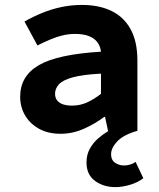

<svg xmlns="http://www.w3.org/2000/svg" viewBox="-20 -528 640 775"><path d="M445.9 227.3Q397.6 227.3 363.4 202.1Q329.2 176.9 329.2 127.8Q329.2 96.3 342.8 71.9Q356.4 47.6 377 30Q397.5 12.5 416.3 1.5L404.1 -55.9H400.4Q362.6 -27.6 317.6 -7.8Q272.7 12 224.4 12Q174.2 12 137.8 -8.1Q101.3 -28.2 81.4 -62Q61.4 -95.9 61.4 -137.6Q61.4 -220.9 136.6 -264.9Q211.9 -308.8 387.6 -319.4Q385.1 -341.6 373 -357.7Q360.8 -373.8 338.3 -382.5Q315.7 -391.1 282.4 -391.1Q258.5 -391.1 234.1 -385.5Q209.7 -379.9 184.4 -369.2Q159.1 -358.6 131.1 -344.6L78.8 -441.1Q113.1 -460.7 150.8 -476Q188.5 -491.4 228.6 -499.7Q268.6 -508.1 310.8 -508.1Q380.6 -508.1 430.6 -483.5Q480.7 -459 507.6 -409.3Q534.6 -359.6 534.6 -283.6V0Q478.5 16 453.4 42.6Q428.4 69.2 428.4 94.4Q428.4 118 444.6 129Q460.8 140 480.8 140Q494.2 140 507 135.7Q519.8 131.4 527.3 125.5L558.5 191.3Q537.7 207.9 505.9 217.6Q474 227.3 445.9 227.3ZM270.9 -101.7Q304.1 -101.7 332.9 -115.2Q361.6 -128.7 387.6 -149.2V-230.8Q314.6 -227 274.2 -216Q233.8 -205 218 -187.8Q202.2 -170.5 202.2 -149.3Q202.2 -133.7 210.7 -122.8Q219.3 -111.8 234.7 -106.7Q250.1 -101.7 270.9 -101.7Z"/></svg>

Font: Source Code Pro ExtraLight
Style: Regular
Weight: 200
Monospace: yes
Designer: Paul D. Hunt, Teo Tuominen
Foundry: Adobe
Version: Version 1.026;hotconv 1.1.0;makeotfexe 2.6.0